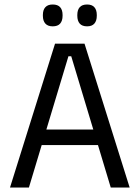

<svg xmlns="http://www.w3.org/2000/svg" viewBox="-20 -833 620 853"><path d="M108.5 0H24.5L224.5 -639H355.5L556 0H472L296.5 -583H284ZM435.5 -188.5H144.5V-257.5H435.5ZM214 -716Q192.5 -716 181.5 -728.2Q170.5 -740.5 170.5 -763V-766.5Q170.5 -789 181.5 -801Q192.5 -813 214 -813Q236.5 -813 247.2 -801Q258 -789 258 -766.5V-763Q258 -740.5 247.2 -728.2Q236.5 -716 214 -716ZM367 -716Q345 -716 334.2 -728.2Q323.5 -740.5 323.5 -763V-766.5Q323.5 -789 334.2 -801Q345 -813 367 -813Q388.5 -813 399.2 -801Q410 -789 410 -766.5V-763Q410 -740.5 399.2 -728.2Q388.5 -716 367 -716Z"/></svg>

Font: Anek Malayalam
Style: Regular
Weight: 400
Version: Version 1.003